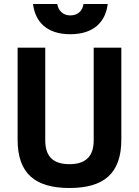

<svg xmlns="http://www.w3.org/2000/svg" viewBox="-20 -930 694 959"><path d="M206 -692H68V-232C68 -62 157 9 327 9C497 9 586 -62 586 -232V-692H448V-229C448 -149 408 -110 327 -110C246 -110 206 -148 206 -229ZM145 -910C155 -825 210 -759 331 -759C452 -759 508 -825 518 -910H397C393 -878 370 -853 331 -853C294 -853 271 -878 266 -910H145Z"/></svg>

Font: RazerF5
Style: Bold
Weight: 700
Foundry: Razer Inc.
Version: Version 2